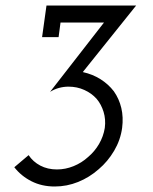

<svg xmlns="http://www.w3.org/2000/svg" viewBox="-20 -670 555 698"><path d="M162 -336Q178 -346 195 -350.5Q212 -355 229 -355Q260 -355 286.5 -343Q313 -331 331 -311Q348 -291 356.5 -263.5Q365 -236 361 -205Q356 -174 340 -146.5Q324 -119 300 -99Q277 -78 247.5 -66Q218 -54 187 -54Q153 -54 126.5 -68Q100 -82 84 -106L32 -62Q57 -30 94.5 -11Q132 8 179 8Q223 8 264 -8.5Q305 -25 339 -55Q372 -83 395 -122Q418 -161 424 -205Q429 -244 421 -277.5Q413 -311 394 -338Q374 -364 345.5 -382Q317 -400 281 -408L475 -650H149L133 -535H193L200 -588H358Z"/></svg>

Font: Josefin Slab Thin SemiBold
Style: Italic
Weight: 600
Italic angle: -12°
Version: Version 2.000